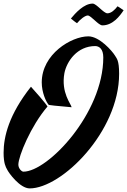

<svg xmlns="http://www.w3.org/2000/svg" viewBox="-34 -964 707 1067"><path d="M605 -655C590 -680 519 -762 457 -762C362 -762 198 -663 198 -506C198 -451 221 -399 237 -381C273 -375 333 -372 364 -368C362 -385 304 -448 324 -558C337 -623 395 -708 495 -708C517 -708 540 -692 540 -645C540 -334 232 -10 96 -10C86 -10 68 -28 68 -49C68 -95 137 -264 230 -372C221 -389 154 -465 138 -482C16 -328 -14 -205 -14 -115C-14 -56 -2 -36 5 -23C14 -3 77 83 131 83C308 83 628 -231 628 -554C628 -631 614 -639 605 -655ZM563 -890C542 -890 502 -944 481 -944C432 -944 385 -891 360 -861C371 -853 377 -846 394 -835C412 -857 439 -878 454 -878C473 -877 513 -823 535 -823C593 -823 632 -875 653 -907C640 -915 631 -923 619 -929C605 -910 584 -890 563 -890Z"/></svg>

Font: Yesteryear
Style: Regular
Weight: 400
Designer: Astigmatic (AOETI)
Foundry: Astigmatic (AOETI)
Version: Version 1.000